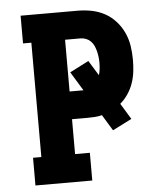

<svg xmlns="http://www.w3.org/2000/svg" viewBox="-53 -781 705 828"><g transform="rotate(-5 300.0 -367.5)"><path d="M67 0V-120H103V-615H67V-735H315Q345 -735 375 -729Q405 -723 431.5 -708.5Q458 -694 478.5 -671Q499 -648 511.5 -620.5Q524 -593 528.5 -563Q533 -533 533 -503Q533 -478 530 -452.5Q527 -427 518.5 -402.5Q510 -378 495.5 -356.5Q481 -335 462 -319L504 -250L421 -208L379 -277Q363 -273 347 -272Q331 -271 315 -271H249V-120H313V0ZM249 -391H309L259 -473L341 -515L381 -450Q385 -463 386.5 -476.5Q388 -490 388 -503Q388 -516 386.5 -528.5Q385 -541 382 -553Q379 -565 374 -576.5Q369 -588 360 -597Q351 -606 339.5 -610.5Q328 -615 315 -615H249Z"/></g></svg>

Font: Iosevka Curly Slab HvEx
Style: Regular
Weight: 900
Width: 7
Monospace: yes
Designer: Belleve Invis
Foundry: Belleve Invis
Version: Version 11.1.0; ttfautohint (v1.8.3)